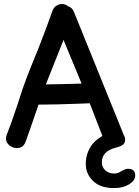

<svg xmlns="http://www.w3.org/2000/svg" viewBox="-20 -744 701 967"><path d="M109 -30Q129 -85 174 -217Q251 -217 386 -222Q391 -222 432 -224L507 -30Q517 -7 535.5 -1.5Q554 4 573 -3.5Q592 -11 601 -28.5Q610 -46 601 -70L352 -685Q344 -705 324 -712Q317 -718 308 -721Q288 -728 269.5 -718.5Q251 -709 244 -689Q218 -614 171 -494Q121 -372 114 -352Q100 -317 68 -217Q35 -117 15 -68Q5 -45 14.5 -27.5Q24 -10 43 -2.5Q62 5 81 -0.5Q100 -6 109 -30ZM211 -319 300 -543 391 -323Q295 -320 211 -319ZM560 203Q599 203 630 184.5Q661 166 661 140Q661 106 625 106Q616 106 608 109.5Q600 113 593 117Q584 123 575.5 126.5Q567 130 555 130Q529 130 511 114.5Q493 99 493 73Q493 18 562 0Q594 -8 603 -19Q612 -30 610 -46Q607 -65 592 -75Q577 -85 555 -82Q528 -78 497.5 -60.5Q467 -43 446 -19Q412 26 412 80Q411 136 456 174Q495 205 560 203Z"/></svg>

Font: Balsamiq Sans
Style: Regular
Weight: 400
Designer: Michael Angeles
Foundry: Balsamiq SRL
Version: Version 1.020; ttfautohint (v1.8.4.7-5d5b);gftools[0.9.26]